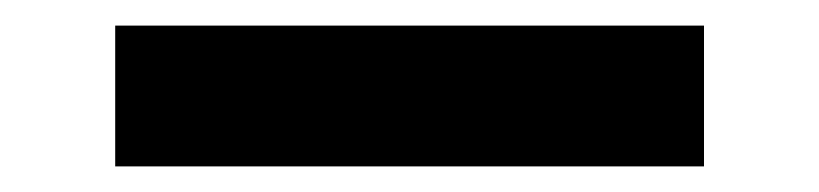

<svg xmlns="http://www.w3.org/2000/svg" viewBox="-20 20 640 150"><path d="M70 150H530V40H70Z"/></svg>

Font: CommitMono
Style: 700Regular
Weight: 700
Monospace: yes
Designer: Eigil Nikolajsen
Foundry: Eigil Nikolajsen
Version: Version 1.143